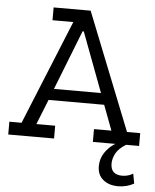

<svg xmlns="http://www.w3.org/2000/svg" viewBox="-58 -699 771 956"><g transform="rotate(5 327.5 -220.5)"><path d="M647 189Q610 209 568 209Q522 209 493 185Q464 161 464 118Q464 80 484.5 49.5Q505 19 536 0H424V-64H511L464 -189H186L136 -64H230V0H1V-64H62L275 -586H171V-650H356L589 -64H655V0H590Q554 22 540 48Q526 74 526 99Q526 155 584 155Q613 155 638 140ZM443 -246 331 -544H325L208 -246Z"/></g></svg>

Font: Zilla Slab
Style: Regular
Weight: 400
Designer: Typotheque.com
Foundry: Typotheque type foundry
Version: Version 1.1; 2017; ttfautohint (v1.6)